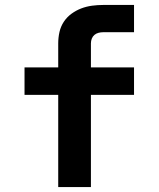

<svg xmlns="http://www.w3.org/2000/svg" viewBox="-20 -755 640 775"><path d="M215 0V-372H79V-483H215V-580Q215 -603 220 -625.5Q225 -648 237.5 -667Q250 -686 268.5 -699.5Q287 -713 308 -721Q329 -729 351.5 -732Q374 -735 397 -735H521V-625H397Q387 -625 377.5 -622.5Q368 -620 361 -614Q354 -608 350.5 -599Q347 -590 347 -580V-483H521V-372H347V0Z"/></svg>

Font: Iosevka SS04 XBd Ex
Style: Regular
Weight: 800
Width: 7
Monospace: yes
Designer: Belleve Invis
Foundry: Belleve Invis
Version: Version 19.0.0; ttfautohint (v1.8.4)